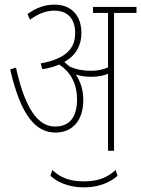

<svg xmlns="http://www.w3.org/2000/svg" viewBox="-20 -652 610 830"><path d="M340 -220C340 -260 330 -296 308 -330C328 -323 351 -320 374 -320C399 -320 426 -324 447 -333V0H473V-596H570V-622H382V-596H447V-361C425 -350 397 -346 373 -346C345 -346 312 -350 280 -365C273 -371 266 -377 258 -384C308 -412 332 -456 332 -509C332 -580 293 -632 215 -632C174 -632 135 -618 99 -591L110 -567C144 -592 178 -606 215 -606C275 -606 305 -568 305 -509C305 -443 266 -398 156 -378L163 -353C191 -357 215 -364 236 -373C284 -341 313 -292 313 -222C313 -146 281 -105 218 -105C143 -105 88 -184 49 -360L24 -352C70 -151 135 -79 220 -79C291 -79 340 -128 340 -220ZM343 158C409 158 458 135 488 108L480 83C444 115 406 132 343 132C279 132 241 115 206 83L198 108C227 135 276 158 343 158Z"/></svg>

Font: Noto Sans Devanagari Condensed Thin
Style: Regular
Weight: 100
Width: 3
Designer: Jelle Bosma - Monotype Design Team
Foundry: Monotype Imaging Inc.
Version: Version 2.004